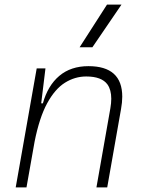

<svg xmlns="http://www.w3.org/2000/svg" viewBox="-20 -815 626 835"><path d="M48.3 0 139.6 -517.6H177.7L159.2 -365.7H166.5Q188 -442.9 238 -485.1Q288.1 -527.3 364.7 -527.3Q511.7 -527.3 511.7 -394.5Q511.7 -370.1 506.3 -340.3L446.3 0H399.4L460 -344.2Q463.9 -366.7 463.9 -385.7Q463.9 -424.3 447.3 -447.8Q421.9 -482.4 355 -482.4Q305.7 -482.4 262.5 -455.3Q219.2 -428.2 185.3 -366.2Q151.4 -304.2 130.4 -198.7L95.2 0ZM326.2 -609.4 445.3 -794.9H508.3L381.8 -609.4Z"/></svg>

Font: CaskaydiaCove NF ExtraLight
Style: Italic
Weight: 200
Italic angle: -10°
Designer: Aaron Bell
Foundry: Saja Typeworks
Version: Version 2111.001; VTT 6.35;Nerd Fonts 3.2.1